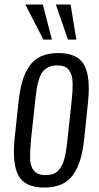

<svg xmlns="http://www.w3.org/2000/svg" viewBox="-20 -822 438 851"><path d="M172.4 -646.5 92.3 -801.8H169.9L210 -646.5ZM281.2 -646.5 227.5 -801.8H293L318.4 -646.5ZM182.1 -45.9Q200.7 -45.9 214.8 -50.8Q229 -55.7 238.8 -66.7Q248.5 -77.6 255.1 -90.1Q261.7 -102.5 266.4 -122.6Q271 -142.6 273.7 -160.4Q276.4 -178.2 279.3 -205.1L297.4 -373Q300.3 -400.4 301.3 -418Q301.8 -429.2 301.8 -442.4Q301.8 -448.7 301.8 -455.6Q301.3 -476.1 297.1 -488.3Q293 -500.5 285.4 -511.5Q277.8 -522.5 264.6 -527.3Q251.5 -532.2 232.9 -532.2Q210.9 -532.2 194.8 -524.2Q178.7 -516.1 168.9 -503.7Q159.2 -491.2 152.3 -469Q145.5 -446.8 142.3 -426Q139.2 -405.3 135.7 -373L117.7 -205.1Q113.3 -157.7 113.3 -122.3Q113.3 -86.9 129.6 -66.4Q146 -45.9 182.1 -45.9ZM176.3 9.3Q90.3 9.3 61.5 -44.4Q41.5 -82.5 41.5 -149.4Q41.5 -176.8 44.9 -209L62 -369.1Q67.9 -423.3 79.1 -461.9Q90.3 -500.5 110.6 -529.5Q130.9 -558.6 162.6 -572.8Q194.3 -586.9 238.8 -586.9Q324.7 -586.9 353.5 -533.2Q373.5 -495.6 373.5 -428.7Q373.5 -401.4 370.1 -369.1L353.5 -209Q347.7 -154.3 336.2 -115.5Q324.7 -76.7 304.4 -47.9Q284.2 -19 252.4 -4.9Q220.7 9.3 176.3 9.3Z"/></svg>

Font: Oswald
Style: Light
Weight: 300
Designer: Vernon Adams
Foundry: Vernon Adams
Version: 3.0; ttfautohint (v0.95.6-bc232) -l 8 -r 50 -G 200 -x 0 -w "